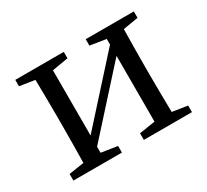

<svg xmlns="http://www.w3.org/2000/svg" viewBox="-110 -688 925 857"><g transform="rotate(-30 352.5 -259.5)"><path d="M658 -486V-519H410V-486L492 -473V-444L214 -136V-472L297 -486V-519H47V-486L125 -474C126 -418 127 -342 127 -289V-230C127 -177 126 -101 125 -46L47 -34V0H297V-34L214 -47V-78L492 -386V-47L410 -34V0H658V-34L580 -46C579 -101 578 -177 578 -230V-289C578 -342 579 -418 580 -473Z"/></g></svg>

Font: Noto Serif SC Medium
Style: Regular
Weight: 500
Designer: Ryoko NISHIZUKA 西塚涼子 (kana & ideographs); Frank Grießhammer (Latin, Greek & Cyrillic); Wenlong ZHANG 张文龙 (bopomofo); San
Foundry: Adobe Systems Incorporated
Version: Version 1.001;PS 1.001;hotconv 16.6.54;makeotf.lib2.5.65590